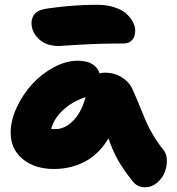

<svg xmlns="http://www.w3.org/2000/svg" viewBox="-20 -752 744 809"><path d="M227.1 -558.1Q175.3 -558.1 144 -587.4Q112.8 -616.7 112.8 -654.8Q112.8 -678.7 127.7 -695.1Q142.6 -711.4 184.1 -716.8Q290.5 -731.9 388.2 -731.9Q430.2 -731.9 463.1 -720.9Q496.1 -710 514.2 -692.6Q532.2 -675.3 541 -657.5Q549.8 -639.6 549.8 -623Q549.8 -598.1 536.9 -583.5Q523.9 -568.8 501 -568.8Q398.4 -568.8 314.2 -563.5Q230 -558.1 227.1 -558.1ZM207 -40Q126 -40 75.4 -82Q24.9 -124 24.9 -192.9Q24.9 -243.7 50 -298.3Q75.2 -353 114.5 -396.5Q153.8 -439.9 205.8 -468Q257.8 -496.1 307.1 -496.1Q381.3 -496.1 399.9 -442.9Q410.2 -445.8 421.9 -445.8Q463.4 -445.8 495.1 -425Q526.9 -404.3 540 -372.1Q551.8 -346.2 568.4 -305.4Q585 -264.6 595 -241Q605 -217.3 624.5 -184.1Q644 -150.9 668.9 -120.1Q682.6 -103.5 683.1 -76.7Q683.6 -49.8 673.3 -24.7Q663.1 0.5 641.1 18.8Q619.1 37.1 591.8 37.1Q559.6 37.1 541 14.2Q502.9 -33.2 479.2 -73.7Q455.6 -114.3 437 -168.9Q416 -133.3 388.7 -107.7Q361.3 -82 331.1 -67.6Q300.8 -53.2 270.3 -46.6Q239.7 -40 207 -40ZM213.9 -208Q252.9 -208 287.8 -242.9Q322.8 -277.8 340.8 -342.8Q285.2 -324.7 246.1 -288.6Q207 -252.4 195.8 -209Q201.7 -208 213.9 -208Z"/></svg>

Font: Shantell Sans Irregular
Style: Regular
Weight: 800
Designer: Stephen Nixon, Anya Danilova, Shantell Martin
Foundry: Arrow Type
Version: Version 1.006;[9816181b4]